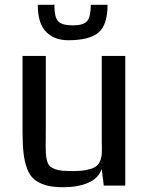

<svg xmlns="http://www.w3.org/2000/svg" viewBox="-20 -767 611 794"><path d="M73.2 0ZM498 0.5H409.2L400.4 -68.4Q387.7 -29.8 345 -11.2Q302.2 7.3 240.7 7.3Q198.7 7.3 169.9 -1Q141.1 -9.3 121.8 -25.1Q102.5 -41 92 -69.6Q81.5 -98.1 77.4 -133.5Q73.2 -168.9 73.2 -221.7V-535.6H169.4V-224.6Q169.4 -213.9 169.2 -195.6Q168.9 -177.2 168.9 -169.9Q168.9 -144 169.9 -129.4Q170.9 -114.7 175 -100.6Q179.2 -86.4 186 -79.8Q192.9 -73.2 206.5 -67.9Q220.2 -62.5 238 -61Q255.9 -59.6 283.7 -59.6Q314.9 -59.6 336.9 -64Q358.9 -68.4 371.6 -75.4Q384.3 -82.5 390.9 -94.7Q397.5 -106.9 399.4 -118.7Q401.4 -130.4 401.4 -147.9Q401.4 -153.8 401.1 -167Q400.9 -180.2 400.9 -187V-535.6H498ZM136.2 -747.1H205.6Q205.1 -745.6 205.1 -741.2Q205.1 -696.3 220.5 -679.2Q235.8 -662.1 280.3 -662.1Q325.2 -662.1 340.3 -679.9Q355.5 -697.8 355.5 -747.1H424.8Q424.8 -664.6 387.5 -632.6Q350.1 -600.6 262.2 -600.6Q204.6 -600.6 170.4 -635.5Q136.2 -670.4 136.2 -747.1Z"/></svg>

Font: Coda
Style: Regular
Weight: 400
Designer: vernon adams
Foundry: vernon adams
Version: Version 2.000; ttfautohint (v0.8) -r 50 -G 200 -x